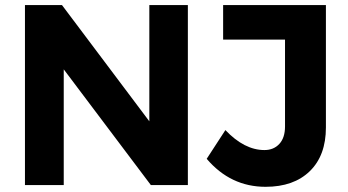

<svg xmlns="http://www.w3.org/2000/svg" viewBox="-20 -720 1352 747"><path d="M561 -700.2H710.9V0H566.9L228 -450.2V0H77.1V-700.2H221.2L561 -248ZM856.9 -213.9Q930.7 -136.2 1008.8 -136.2Q1044.9 -136.2 1066.9 -160.2Q1088.9 -184.1 1088.9 -228V-565.9H848.1V-700.2H1248V-224.1Q1248 -115.2 1185.5 -54.2Q1123 6.8 1013.2 6.8Q877 6.8 784.2 -102.1Z"/></svg>

Font: Montserrat-SemiBold
Style: Regular
Weight: 600
Designer: Julieta Ulanovsky
Foundry: Julieta Ulanovsky
Version: Version 6.001